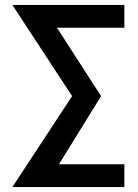

<svg xmlns="http://www.w3.org/2000/svg" viewBox="-20 -755 557 775"><path d="M30 0 271 -367 30 -735H482V-643H210L388 -367L218 -92H482V0Z"/></svg>

Font: Alata
Style: Regular
Weight: 400
Designer: Spyros Zevelakis, Eben Sorkin
Foundry: Spyros Zevelakis
Version: Version 1.005; ttfautohint (v1.8.4.7-5d5b)